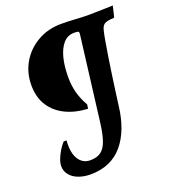

<svg xmlns="http://www.w3.org/2000/svg" viewBox="-136 -744 835 945"><g transform="rotate(-20 281.5 -272.0)"><path d="M363 -567Q364 -577 360 -579.5Q356 -582 338 -582Q304 -582 281.5 -557Q259 -532 247.5 -488Q236 -444 236 -387Q236 -341 246.5 -303Q257 -265 278 -229L275 -207Q211 -210 160.5 -234Q110 -258 81 -302.5Q52 -347 52 -411Q52 -476 83 -529Q114 -582 169 -613.5Q224 -645 293 -645Q330 -645 367.5 -642.5Q405 -640 429 -640Q442 -640 464 -640.5Q486 -641 509 -641.5Q532 -642 547.5 -642.5Q563 -643 563 -643L550 -588L548 -584Q510 -583 496.5 -573.5Q483 -564 478 -538Q474 -522 468 -487Q462 -452 455 -407.5Q448 -363 441.5 -316.5Q435 -270 429.5 -230Q424 -190 421 -166Q414 -107 395.5 -58Q377 -9 347 27Q317 63 274.5 82Q232 101 176 101Q144 101 116 91Q88 81 71 61Q54 41 54 14Q54 -3 61.5 -22.5Q69 -42 81 -62Q93 -82 107 -97H122Q117 -33 138.5 1Q160 35 199 35Q235 35 256 19Q277 3 289 -32Q301 -67 308 -125Z"/></g></svg>

Font: Alegreya SemiBold
Style: Italic
Weight: 600
Italic angle: -7°
Designer: Juan Pablo del Peral
Foundry: Huerta Tipografica
Version: Version 2.009